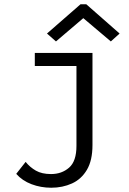

<svg xmlns="http://www.w3.org/2000/svg" viewBox="-20 -705 603 899"><path d="M220 174Q171 174 127.5 157.5Q84 141 56 109L100 53Q120 78 148 94Q176 110 219 110Q269 110 303.5 80Q338 50 338 -22V-396H143V-457H413V-26Q413 46 387 90Q361 134 317 154Q273 174 220 174ZM242 -511 200 -548 357 -685H384L540 -548L499 -511L370 -620Z"/></svg>

Font: Inconsolata SemiExpanded Thin
Style: Regular
Weight: 100
Width: 6
Monospace: yes
Designer: Raph Levien, Cyreal, Brenton Simpson
Foundry: Raph Levien, Cyreal, Google
Version: Version 3.100; ttfautohint (v1.8.4.7-5d5b)